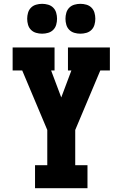

<svg xmlns="http://www.w3.org/2000/svg" viewBox="-20 -983 640 1003"><path d="M163 0V-120H227V-304L96 -615H46V-735H265V-615H247L300 -474L353 -615H335V-735H554V-615H504L373 -304V-120H437V0ZM400 -807Q384 -807 368.5 -811.5Q353 -816 342 -827Q331 -838 326.5 -853.5Q322 -869 322 -885Q322 -901 326.5 -916.5Q331 -932 342 -943Q353 -954 368.5 -958.5Q384 -963 400 -963Q416 -963 431.5 -958.5Q447 -954 458 -943Q469 -932 473.5 -916.5Q478 -901 478 -885Q478 -869 473.5 -853.5Q469 -838 458 -827Q447 -816 431.5 -811.5Q416 -807 400 -807ZM200 -807Q184 -807 168.5 -811.5Q153 -816 142 -827Q131 -838 126.5 -853.5Q122 -869 122 -885Q122 -901 126.5 -916.5Q131 -932 142 -943Q153 -954 168.5 -958.5Q184 -963 200 -963Q216 -963 231.5 -958.5Q247 -954 258 -943Q269 -932 273.5 -916.5Q278 -901 278 -885Q278 -869 273.5 -853.5Q269 -838 258 -827Q247 -816 231.5 -811.5Q216 -807 200 -807Z"/></svg>

Font: Iosevka Slab Heavy Extended
Style: Regular
Weight: 900
Width: 7
Monospace: yes
Designer: Belleve Invis
Foundry: Belleve Invis
Version: Version 11.1.0; ttfautohint (v1.8.3)